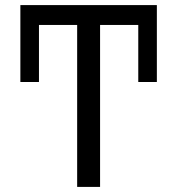

<svg xmlns="http://www.w3.org/2000/svg" viewBox="-20 -734 696 754"><path d="M283 0V-636H133V-412H60V-714H596V-412H523V-636H373V0Z"/></svg>

Font: Noto Sans Historical
Style: Regular
Weight: 400
Designer: Monotype Design Team
Foundry: Monotype Imaging Inc.
Version: Version 2.013; ttfautohint (v1.8.4.7-5d5b)